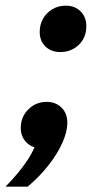

<svg xmlns="http://www.w3.org/2000/svg" viewBox="-65 -524 349 695"><path d="M35.3 151.6H-45Q2.4 103.6 33.8 56.7Q65.1 9.7 74.6 -36.9L82.9 12.3Q51.3 12.3 30.8 -8.4Q10.2 -29.2 10.2 -60.7Q10.2 -100.6 37.4 -127.9Q64.5 -155.2 104 -155.2Q136.6 -155.2 157.7 -134.5Q178.7 -113.8 178.7 -80.1Q178.7 -46.5 160.4 -6.2Q142.2 34.1 110 74.9Q77.8 115.6 35.3 151.6ZM78.7 -408.3Q78.7 -435 91 -456.6Q103.3 -478.2 125 -490.9Q146.6 -503.5 173.2 -503.5Q205.8 -503.5 226.6 -483Q247.5 -462.4 247.5 -428.9Q247.5 -388.3 220.5 -362Q193.5 -335.6 153 -335.6Q120.3 -335.6 99.5 -355.6Q78.7 -375.7 78.7 -408.3Z"/></svg>

Font: Wix Madefor Text
Style: Italic
Weight: 400
Italic angle: -12°
Designer: Dalton Maag Ltd
Foundry: Dalton Maag Ltd
Version: Version 3.100